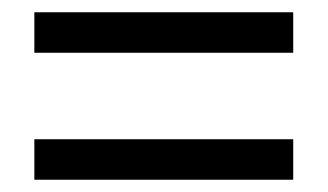

<svg xmlns="http://www.w3.org/2000/svg" viewBox="-20 -480 534 313"><path d="M36 -460H458V-394H36ZM36 -253H458V-187H36Z"/></svg>

Font: Montserrat
Style: Regular
Weight: 400
Designer: Julieta Ulanovsky
Foundry: Julieta Ulanovsky
Version: Version 6.001